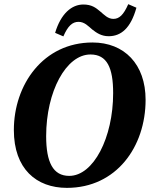

<svg xmlns="http://www.w3.org/2000/svg" viewBox="-20 -878 715 916"><path d="M299.2 18.3C534.9 18.3 674.6 -177.6 674.6 -401.8C674.6 -571.9 573 -675.3 421.4 -675.3C186.4 -675.3 46.1 -474.4 46.1 -257.6C46.1 -72 153.8 18.3 299.2 18.3ZM310.3 -38.9C233.1 -38.9 200.2 -103.6 200.2 -228.4C200.2 -441.7 295.6 -618.1 411.5 -618.1C490.7 -618.1 519.8 -554.9 519.8 -433.8C519.8 -220.8 425.9 -38.9 310.3 -38.9ZM243 -721.3 282.3 -704.4C303.9 -754.3 325.3 -773.8 354.7 -773.8C383.3 -773.8 401.4 -753 420.3 -737.1C440.7 -721.2 463.6 -705.2 498.4 -705.2C556.8 -705.2 603.5 -742.6 630.8 -841.2L591.9 -858.1C569.1 -806.1 548.4 -787.9 520.9 -787.9C494.5 -787.9 477.4 -807.3 458.3 -823.2C437.1 -841.2 417.4 -856.5 377.5 -856.5C322.3 -856.5 270.4 -813.3 243 -721.3Z"/></svg>

Font: Source Serif Variable
Style: Italic
Weight: 389
Italic angle: -12°
Designer: Frank Grießhammer
Foundry: Adobe Systems Incorporated
Version: Version 3.001;hotconv 1.0.111;makeotfexe 2.5.65597